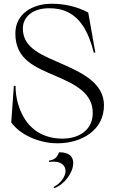

<svg xmlns="http://www.w3.org/2000/svg" viewBox="-20 -749 615 1025"><path d="M40 -96C85 -30 189 16 287 16C413 16 537 -52 535 -190C533 -301 428 -356 322 -403C210 -453 102 -488 102 -597C102 -658 153 -704 240 -705C320 -706 379 -676 423 -611C447 -574 466 -527 481 -467L489 -469L451 -682C393 -713 327 -729 256 -729C155 -729 62 -677 62 -570C62 -429 170 -390 278 -343C380 -299 479 -252 475 -140C472 -52 399 -9 313 -9C217 -9 148 -53 108 -121C80 -168 63 -227 63 -290L54 -291ZM266 249 269 256C326 235 371 171 371 121C371 88 350 63 295 64C286 90 271 105 242 108V116C309 106 330 138 330 164C330 194 301 233 266 249Z"/></svg>

Font: Sinistre
Style: Regular
Weight: 400
Designer: Jules Durand
Foundry: Collletttivo
Version: Version 69.420;Glyphs 3.2 (3217)